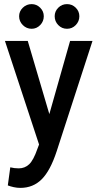

<svg xmlns="http://www.w3.org/2000/svg" viewBox="-20 -718 474 934"><path d="M4 -519H115L220 -163L321 -519H430L256 17Q225 112 183 154Q141 196 79 196Q63 196 47 192.5Q31 189 18 184L30 96Q50 101 71 101Q101 101 122 81Q143 61 162 6L170 -15ZM73 -639Q73 -663 91 -680.5Q109 -698 134 -698Q158 -698 175.5 -680.5Q193 -663 193 -639Q193 -614 175.5 -596Q158 -578 134 -578Q109 -578 91 -596Q73 -614 73 -639ZM246 -639Q246 -663 263.5 -680.5Q281 -698 306 -698Q331 -698 348.5 -680.5Q366 -663 366 -639Q366 -614 348.5 -596Q331 -578 306 -578Q281 -578 263.5 -596Q246 -614 246 -639Z"/></svg>

Font: Radio Canada Condensed Medium
Style: Regular
Weight: 500
Width: 3
Designer: Charles Daoud, Etienne Aubert Bonn, Alexandre Saumier Demers, Jacques Le Bailly
Foundry: Radio-Canada
Version: Version 2.104; ttfautohint (v1.8.4.7-5d5b);gftools[0.9.28.de